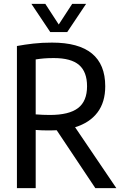

<svg xmlns="http://www.w3.org/2000/svg" viewBox="-20 -967 630 987"><path d="M67 0V-730.5Q107.5 -738 151.5 -743Q195.5 -748 247.5 -748Q521 -748 521 -523.5Q521 -441.5 481 -388.8Q441 -336 366 -313L578 0H470L271.5 -297.5Q255.5 -296.5 238 -296.5Q213.5 -296.5 196.8 -297Q180 -297.5 163.5 -299V0ZM236 -376Q335 -376 381.2 -411.5Q427.5 -447 427.5 -523.5Q427.5 -597.5 386.5 -633Q345.5 -668.5 256.5 -668.5Q229 -668.5 207.2 -666.8Q185.5 -665 163.5 -661.5V-379Q184.5 -377.5 200.5 -376.8Q216.5 -376 236 -376ZM238.5 -802 141.5 -947H213L282 -841L351 -947H422.5L325.5 -802Z"/></svg>

Font: Encode Sans Cnd Md
Style: Regular
Weight: 500
Width: 3
Designer: Multiple Designers
Foundry: Impallari Type
Version: Version 3.002; ttfautohint (v1.8.3) -l 8 -r 50 -G 200 -x 14 